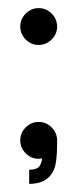

<svg xmlns="http://www.w3.org/2000/svg" viewBox="-20 -392 191 474"><path d="M43.5 -294.5Q57 -281 75.5 -281Q94 -281 107.5 -294.5Q121 -308 121 -326.5Q121 -345 107.5 -358.5Q94 -372 75.5 -372Q57 -372 43.5 -358.5Q30 -345 30 -326.5Q30 -308 43.5 -294.5ZM121 -45V-38Q121 9 113 27Q98 62 52 62V27Q68 27 75 21Q82 15 84 -1Q80 0 75 0Q57 0 43.5 -13.5Q30 -27 30 -45.5Q30 -64 43.5 -77.5Q57 -91 75.5 -91Q94 -91 107.5 -77.5Q121 -64 121 -45Z"/></svg>

Font: Venice Serif Bold
Style: Regular
Weight: 700
Designer: Bruno Pierini
Foundry: Unio | Creative Solutions
Version: Version 1.000;PS 001.000;hotconv 1.0.70;makeotf.lib2.5.58329